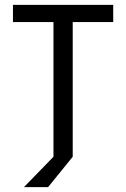

<svg xmlns="http://www.w3.org/2000/svg" viewBox="-20 -645 519 790"><path d="M78.5 125H177.8L279.2 0V-554.2H445.8V-625H33.3V-554.2H200V0Z"/></svg>

Font: Afacad
Style: Regular
Weight: 400
Designer: Kristian Moeller
Foundry: Dicotype
Version: Version 1.000